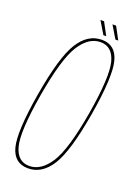

<svg xmlns="http://www.w3.org/2000/svg" viewBox="-133 -734 570 795"><g transform="rotate(20 152.5 -337.0)"><path d="M95.5 3Q156.5 3 197 -61Q237.5 -125 267 -298.5Q296 -472 279.5 -537Q263 -602 202 -602Q140 -602 99.5 -537.2Q59 -472.5 29.5 -298.5Q0.5 -125.5 17 -61.2Q33.5 3 95.5 3ZM96.5 -8Q44.5 -8 28.5 -68.5Q12.5 -129 41 -298.5Q70 -468 108.8 -529.5Q147.5 -591 200 -591Q252.5 -591 268.5 -529.8Q284.5 -468.5 256 -298.5Q227 -130 188 -69Q149 -8 96.5 -8ZM253.5 -622H266L236.5 -677H220.5ZM200.5 -622H213L183.5 -677H167.5Z"/></g></svg>

Font: Anybody Thin Condensed
Style: Italic
Weight: 100
Width: 3
Italic angle: -10°
Version: Version 1.113;gftools[0.9.25]